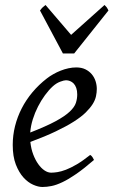

<svg xmlns="http://www.w3.org/2000/svg" viewBox="-20 -726 453 766"><path d="M190.9 -381.8Q174.8 -367.2 159.4 -346.2Q144 -325.2 131.6 -300.8Q119.1 -276.4 110.8 -249.8Q102.5 -223.1 100.6 -197.3Q164.6 -222.2 201.9 -242.4Q239.3 -262.7 258.3 -280.8Q277.3 -298.8 282.7 -315.4Q288.1 -332 288.1 -349.1Q288.1 -364.3 284.2 -375.2Q280.3 -386.2 273.9 -392.8Q267.6 -399.4 259.5 -402.6Q251.5 -405.8 243.2 -405.8Q235.4 -405.8 220.2 -400.1Q205.1 -394.5 190.9 -381.8ZM366.2 -371.1Q366.2 -357.4 363 -342.3Q359.9 -327.1 349.9 -311Q339.8 -294.9 322 -277.3Q304.2 -259.8 274.7 -241Q245.1 -222.2 202.6 -201.9Q160.2 -181.6 101.1 -159.7Q104 -132.3 112.5 -109.9Q121.1 -87.4 132.6 -71.3Q144 -55.2 157.5 -46.1Q170.9 -37.1 184.1 -37.1Q194.3 -37.1 209 -39.3Q223.6 -41.5 242.9 -48.8Q262.2 -56.2 286.4 -70.3Q310.5 -84.5 339.8 -107.9Q345.2 -105 349.4 -98.4Q353.5 -91.8 355 -87.9Q314.9 -53.2 284.2 -32Q253.4 -10.7 229.2 0.7Q205.1 12.2 185.8 16.1Q166.5 20 148.9 20Q132.8 20 112.3 11Q91.8 2 73.7 -17.8Q55.7 -37.6 43.2 -69.6Q30.8 -101.6 30.8 -147.9Q30.8 -186 40 -222.9Q49.3 -259.8 66.7 -293.7Q84 -327.6 109.4 -357.9Q134.8 -388.2 167 -413.1Q178.2 -421.9 192.4 -429.9Q206.5 -438 221.9 -444.1Q237.3 -450.2 253.2 -453.6Q269 -457 284.2 -457Q305.2 -457 320.6 -449.5Q335.9 -441.9 346.2 -429.7Q356.4 -417.5 361.3 -402.1Q366.2 -386.7 366.2 -371.1ZM275.9 -512.7H231L139.6 -684.1Q146.5 -693.4 150.4 -696.8Q154.3 -700.2 161.6 -706.1L263.7 -586.9L397 -706.1Q402.8 -700.7 405.5 -697Q408.2 -693.4 412.6 -684.1Z"/></svg>

Font: Gentium Basic
Style: Italic
Weight: 400
Italic angle: -8°
Designer: J. Victor Gaultney and Annie Olsen
Foundry: SIL International
Version: Version 1.102; 2013; Maintenance release